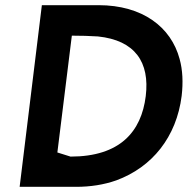

<svg xmlns="http://www.w3.org/2000/svg" viewBox="-20 -723 726 743"><path d="M275 0C329 0 382 -8 430 -25C569 -76 663 -193 683 -352C689 -404 687 -452 675 -495C642 -618 532 -703 361 -703H142L56 0ZM253 -117 202 -133 258 -585C294 -585 327 -584 359 -582C503 -567 560 -482 544 -351C527 -213 444 -117 253 -117Z"/></svg>

Font: Bluebird
Style: ExtObl
Weight: 400
Designer: Jasper
Foundry: Cannot Into Space Fonts
Version: Version 0.98